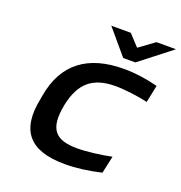

<svg xmlns="http://www.w3.org/2000/svg" viewBox="-125 -788 856 906"><g transform="rotate(20 303.0 -335.5)"><path d="M88 -256 86 -244C50 -74 118 9 298 9C354 9 416 1 479 -14L498 -101C447 -90 374 -81 327 -81C214 -81 178 -128 200 -247L201 -253C225 -368 283 -419 398 -419C445 -419 515 -410 561 -399L579 -486C522 -501 464 -509 408 -509C231 -509 117 -431 88 -256ZM281 -680 386 -556H447L606 -680H508L431 -624L379 -680Z"/></g></svg>

Font: LT Wave Medium
Style: Italic
Weight: 500
Designer: Daniel Lyons
Version: Version 2.5 (Glyphs App)